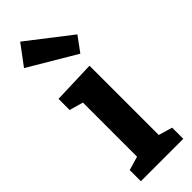

<svg xmlns="http://www.w3.org/2000/svg" viewBox="-278 -857 875 875"><g transform="rotate(-45 159.0 -419.5)"><path d="M236 -81.7 225.7 -94.3 302.7 -71.7V0H29.3V-71.7L106.3 -94.3L96 -81.7V-447L105 -437.7L29.3 -459V-530.7L236 -537.7ZM90.3 -838.7 298 -677.7 245.3 -606 17.3 -741Z"/></g></svg>

Font: Bitter Thin
Style: Regular
Weight: 100
Designer: Sol Matas, and Bitter project Authors
Foundry: Sol Matas
Version: Version 2.002